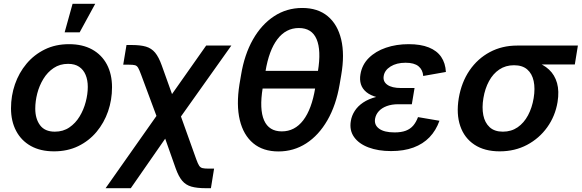

<svg xmlns="http://www.w3.org/2000/svg" viewBox="-20 -781 3045 1005"><path d="M262.7 11.2Q191.9 11.2 141.6 -16.8Q91.3 -44.9 64.5 -95.7Q37.6 -146.5 37.6 -214.4Q37.6 -279.8 58.3 -339.8Q79.1 -399.9 118.7 -447.3Q158.2 -494.6 214.4 -522.2Q270.5 -549.8 341.3 -549.8Q412.1 -549.8 462.4 -522Q512.7 -494.1 539.6 -443.4Q566.4 -392.6 566.4 -324.2Q566.4 -258.3 545.7 -198.2Q524.9 -138.2 485.4 -90.8Q445.8 -43.5 389.6 -16.1Q333.5 11.2 262.7 11.2ZM267.1 -91.8Q310.5 -91.8 343 -114Q375.5 -136.2 396.7 -171.4Q418 -206.5 428.7 -247.6Q439.5 -288.6 439.5 -326.2Q439.5 -361.8 428.2 -388.9Q417 -416 394.3 -431.4Q371.6 -446.8 336.4 -446.8Q293.5 -446.8 261 -425Q228.5 -403.3 207 -367.9Q185.5 -332.5 175 -291.7Q164.6 -251 164.6 -212.4Q164.6 -159.2 189.7 -125.5Q214.8 -91.8 267.1 -91.8ZM318.4 -611.8 359.9 -761.2H478.5L397 -611.8Z M532.7 204.1 849.6 -246.1H900.4L1007.3 52.7Q1015.6 75.7 1022.2 85.9Q1028.8 96.2 1039.8 98.9Q1050.8 101.6 1071.8 101.6H1100.6L1084 204.1H1057.6Q1011.2 204.1 981.9 195.8Q952.6 187.5 933.8 165.3Q915 143.1 899.9 101.1L844.7 -55.2L664.6 204.1ZM821.8 -112.8 718.8 -389.6Q709.5 -415 703.1 -426Q696.8 -437 686.5 -439.7Q676.3 -442.4 654.8 -442.4H625L642.1 -545.4H669.4Q715.3 -545.4 744.1 -536.9Q772.9 -528.3 792 -505.4Q811 -482.4 826.7 -438.5L880.4 -288.6L1059.1 -542.5H1190.9L885.7 -112.8Z M1437.5 11.7Q1356.9 11.7 1305.4 -31.2Q1253.9 -74.2 1235.1 -152.8Q1216.3 -231.4 1233.4 -339.4L1241.7 -388.2Q1259.3 -495.6 1304 -574.2Q1348.6 -652.8 1414.6 -696Q1480.5 -739.3 1562 -739.3Q1643.6 -739.3 1695.3 -696.3Q1747.1 -653.3 1765.9 -574.5Q1784.7 -495.6 1766.1 -388.2L1757.8 -339.4Q1739.3 -230.5 1693.8 -151.6Q1648.4 -72.8 1582.8 -30.5Q1517.1 11.7 1437.5 11.7ZM1455.1 -93.3Q1522.9 -93.3 1567.4 -151.6Q1611.8 -210 1629.9 -320.3L1644 -407.2Q1662.1 -517.6 1637.2 -575.9Q1612.3 -634.3 1544.4 -634.3Q1476.6 -634.3 1432.1 -575.9Q1387.7 -517.6 1369.6 -407.2L1355 -320.3Q1336.9 -209 1362.3 -151.1Q1387.7 -93.3 1455.1 -93.3ZM1330.1 -317.4 1345.7 -410.2H1669.9L1654.3 -317.4Z M2026.9 9.8Q1959.5 9.8 1908.9 -9.3Q1858.4 -28.3 1833.3 -63.7Q1808.1 -99.1 1816.4 -147.9Q1820.8 -175.3 1836.7 -200.2Q1852.5 -225.1 1880.6 -244.1Q1908.7 -263.2 1951.2 -274.2Q1993.7 -285.2 2051.3 -285.2H2144L2135.7 -235.4H2064.9Q2030.3 -235.4 2004.2 -225.6Q1978 -215.8 1962.6 -198.7Q1947.3 -181.6 1943.4 -160.2Q1937.5 -127.4 1964.1 -107.7Q1990.7 -87.9 2045.4 -87.9Q2080.6 -87.9 2104.2 -96.9Q2127.9 -106 2143.1 -123.8Q2158.2 -141.6 2168 -168L2280.3 -148.9Q2262.2 -98.1 2228.3 -62.7Q2194.3 -27.3 2144.3 -8.8Q2094.2 9.8 2026.9 9.8ZM2048.3 -261.7Q1993.2 -261.7 1956.1 -271.5Q1918.9 -281.2 1897.7 -298.8Q1876.5 -316.4 1869.1 -340.1Q1861.8 -363.8 1866.7 -392.1Q1875 -442.4 1910.4 -477.5Q1945.8 -512.7 2000 -531.2Q2054.2 -549.8 2119.1 -549.8Q2182.1 -549.8 2224.6 -532.7Q2267.1 -515.6 2289.3 -483.2Q2311.5 -450.7 2314 -404.3L2195.3 -383.3Q2192.9 -416 2170.4 -434.3Q2147.9 -452.6 2103 -452.6Q2055.7 -452.6 2024.2 -432.9Q1992.7 -413.1 1988.3 -382.3Q1983.9 -354 2007.6 -337.2Q2031.2 -320.3 2079.1 -320.3H2149.9L2140.1 -261.7Z M2595.7 11.2Q2516.1 11.2 2463.4 -23.7Q2410.6 -58.6 2389.2 -121.1Q2367.7 -183.6 2381.3 -267.1Q2395.5 -350.6 2437.7 -412.4Q2480 -474.1 2543.9 -508.3Q2607.9 -542.5 2687 -542.5H3004.9L2988.8 -443.4H2753.9L2670.4 -439.5Q2626.5 -439.5 2593.5 -417.2Q2560.5 -395 2539.6 -356.2Q2518.6 -317.4 2510.3 -267.6Q2502 -217.8 2509.8 -178.2Q2517.6 -138.7 2543 -115.2Q2568.4 -91.8 2612.3 -91.8Q2656.2 -91.8 2689.5 -114.7Q2722.7 -137.7 2743.9 -177.5Q2765.1 -217.3 2773.4 -267.6Q2781.7 -317.9 2773.4 -356.7Q2765.1 -395.5 2739.7 -417.5Q2714.4 -439.5 2670.4 -439.5L2675.8 -472.7Q2732.9 -472.7 2778.3 -458.7Q2823.7 -444.8 2853.8 -416.7Q2883.8 -388.7 2895.8 -346.2Q2907.7 -303.7 2898.4 -246.6Q2886.2 -173.3 2844.5 -115Q2802.7 -56.6 2738.8 -22.7Q2674.8 11.2 2595.7 11.2Z"/></svg>

Font: Inter 16pt SemiBold
Style: Italic
Weight: 600
Italic angle: -9.3988°
Version: Version 4.001;git-66647c0bb